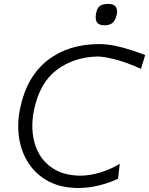

<svg xmlns="http://www.w3.org/2000/svg" viewBox="-20 -951 762 982"><path d="M382.5 10.5Q292.5 10.5 228.5 -23.5Q164.5 -57.5 126.5 -115.5Q88.5 -173.5 77.5 -247Q66.5 -320.5 83.5 -399.5Q117 -559.5 223.2 -642.5Q329.5 -725.5 487 -725.5Q527 -725.5 570 -716.5Q613 -707.5 652.8 -694.2Q692.5 -681 722.5 -669.5L701 -599Q627 -632.5 568.5 -647.2Q510 -662 481 -662Q359 -659.5 271.2 -594.2Q183.5 -529 154 -389Q140.5 -325 147.8 -265Q155 -205 184 -157.5Q213 -110 264.2 -81.8Q315.5 -53.5 389.5 -52.5Q438 -52.5 492 -68.5Q546 -84.5 592.5 -113.5L584 -37Q542 -16.5 487.8 -3Q433.5 10.5 382.5 10.5ZM513.5 -821.5Q456.5 -821.5 473 -890Q479 -914 494 -922.5Q509 -931 535 -931Q561.5 -931 572 -916.2Q582.5 -901.5 577 -875.5Q570 -845.5 555 -833.5Q540 -821.5 513.5 -821.5Z"/></svg>

Font: Commissioner Flair Light
Style: Italic
Weight: 300
Italic angle: -12°
Designer: Kostas Bartsokas
Foundry: Kostas Bartsokas
Version: Version 1.000; ttfautohint (v1.8.3)